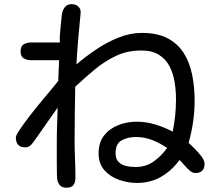

<svg xmlns="http://www.w3.org/2000/svg" viewBox="-20 -836 1040 906"><path d="M293.9 49.8Q275.4 49.8 265.6 41Q255.9 32.2 251 15.6Q249 9.8 248.5 -16.1Q248 -42 248 -73.7Q248 -105.5 248 -132.3Q248 -159.2 248 -167Q248 -207 249.5 -247.6Q251 -288.1 252 -328.1Q228.5 -294.9 205.1 -261.7Q181.6 -228.5 158.2 -194.3Q148.4 -180.7 133.8 -160.6Q119.1 -140.6 99.6 -140.6Q54.7 -140.6 54.7 -187.5Q54.7 -197.3 73.2 -224.6Q91.8 -252 119.1 -287.6Q146.5 -323.2 175.8 -358.4Q205.1 -393.6 227.1 -419.9Q249 -446.3 254.9 -454.1L258.8 -551.8H128.9Q107.4 -551.8 92.3 -560.5Q77.1 -569.3 77.1 -593.8Q77.1 -618.2 92.3 -627Q107.4 -635.7 128.9 -635.7H262.7Q260.7 -662.1 265.1 -699.7Q269.5 -737.3 271.5 -764.6Q273.4 -784.2 284.7 -800.3Q295.9 -816.4 317.4 -816.4Q336.9 -816.4 349.6 -805.2Q362.3 -793.9 360.4 -772.5Q354.5 -712.9 349.1 -652.8Q343.8 -592.8 340.8 -532.2Q381.8 -567.4 432.1 -601.6Q482.4 -635.7 538.1 -658.2Q593.8 -680.7 649.4 -680.7Q722.7 -680.7 771 -655.3Q819.3 -629.9 847.2 -585.4Q875 -541 886.7 -483.4Q898.4 -425.8 898.4 -361.3Q898.4 -310.5 891.1 -260.7Q883.8 -210.9 870.1 -162.1Q879.9 -153.3 897.9 -135.3Q916 -117.2 930.7 -97.7Q945.3 -78.1 945.3 -63.5Q945.3 -19.5 901.4 -19.5Q888.7 -19.5 875 -31.2Q861.3 -43 849.1 -57.6Q836.9 -72.3 827.1 -81.1Q790 -30.3 739.7 -1.5Q689.5 27.3 626 27.3Q584 27.3 542 12.7Q500 -2 472.7 -32.7Q445.3 -63.5 445.3 -112.3Q445.3 -164.1 471.2 -196.8Q497.1 -229.5 538.1 -245.6Q579.1 -261.7 625 -261.7Q669.9 -261.7 712.9 -248.5Q755.9 -235.4 794.9 -214.8Q802.7 -252 806.6 -290.5Q810.5 -329.1 810.5 -367.2Q810.5 -409.2 803.7 -450.2Q796.9 -491.2 779.3 -524.4Q761.7 -557.6 729.5 -577.6Q697.3 -597.7 646.5 -597.7Q581.1 -597.7 527.3 -572.3Q473.6 -546.9 426.8 -507.8Q379.9 -468.8 335 -426.8Q334 -364.3 333 -301.8Q332 -239.3 332 -175.8Q332 -130.9 334 -85.9Q335.9 -41 335.9 3.9Q335.9 25.4 326.2 37.6Q316.4 49.8 293.9 49.8ZM619.1 -47.9Q668 -47.9 704.6 -73.7Q741.2 -99.6 768.6 -137.7Q736.3 -160.2 699.2 -174.8Q662.1 -189.5 622.1 -189.5Q583 -189.5 554.2 -173.8Q525.4 -158.2 525.4 -113.3Q525.4 -85.9 539.6 -71.8Q553.7 -57.6 575.2 -52.7Q596.7 -47.9 619.1 -47.9Z"/></svg>

Font: Kosugi Maru
Style: Regular
Weight: 400
Designer: MOTOYA
Version: Version 4.002